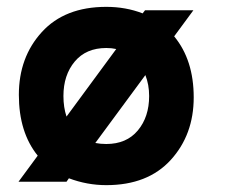

<svg xmlns="http://www.w3.org/2000/svg" viewBox="-20 -530 663 560"><path d="M90 -76Q35 -144 35 -253.5Q35 -363 102 -436.5Q169 -510 290 -510Q347 -510 396 -491L403 -500H544L488 -424Q545 -355 545 -246Q545 -137 478 -63.5Q411 10 290 10Q234 10 181 -10L174 0H34ZM415 -250Q415 -283 404 -311L258 -113Q273 -110 290 -110Q349 -110 382 -149.5Q415 -189 415 -250ZM165 -250Q165 -217 174 -190L319 -387Q306 -390 290 -390Q231 -390 198 -350.5Q165 -311 165 -250Z"/></svg>

Font: Cherry Swash
Style: Bold
Weight: 700
Designer: Kasatkina Nataliya
Foundry: Nataliya Kasatkina
Version: Version 1.001